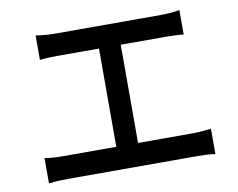

<svg xmlns="http://www.w3.org/2000/svg" viewBox="-73 -778 1046 843"><g transform="rotate(-10 450.0 -357.0)"><path d="M822 -145C798 -143 772 -139 744 -139H496V-577H695C721 -577 752 -576 776 -573V-682C751 -678 723 -675 695 -675H215C195 -675 158 -678 135 -682V-573C158 -576 195 -577 215 -577H399V-139H164C138 -139 107 -140 80 -145V-32C109 -36 138 -37 164 -37H744C762 -37 798 -36 822 -32V-145Z"/></g></svg>

Font: Glow Sans SC Condensed Medium
Style: Regular
Weight: 600
Width: 3
Designer: Ryoko NISHIZUKA (kana, bopomofo & ideographs); Paul D. Hunt (Latin, Greek & Cyrillic); Sandoll Communications, Soo-young
Version: Version 0.93